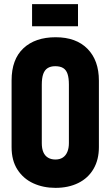

<svg xmlns="http://www.w3.org/2000/svg" viewBox="-20 -897 535 928"><path d="M357 -877H135V-770H357ZM36 -508V-186Q36 -121 64.5 -77Q93 -33 141 -11Q189 11 248 11Q311 11 358.5 -12.5Q406 -36 432 -80.5Q458 -125 458 -186V-507Q458 -605 403 -661Q348 -717 249 -717Q150 -717 93 -663.5Q36 -610 36 -508ZM182 -205V-487Q182 -520 189 -539.5Q196 -559 210.5 -568Q225 -577 247 -577Q271 -577 285.5 -568Q300 -559 306.5 -539.5Q313 -520 313 -488V-205Q313 -181 305.5 -163Q298 -145 283.5 -135.5Q269 -126 248 -126Q227 -126 212 -135Q197 -144 189.5 -161.5Q182 -179 182 -205Z"/></svg>

Font: Advent Pro ExtraBold
Style: Regular
Weight: 800
Designer: VivaRado, Andreas Kalpakidis
Foundry: VivaRado, Andreas Kalpakidis
Version: Version 3.000